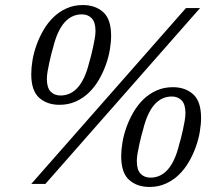

<svg xmlns="http://www.w3.org/2000/svg" viewBox="-20 -730 876 762"><path d="M220 -351Q302 -351 334 -482Q337 -491 341 -507Q345 -523 349 -541Q353 -559 356 -576.5Q359 -594 359 -607Q359 -642 344 -657.5Q329 -673 305 -673Q223 -673 191 -542Q188 -533 184 -517Q180 -501 176 -483Q172 -465 169 -447.5Q166 -430 166 -417Q166 -382 181 -366.5Q196 -351 220 -351ZM577 -25Q659 -25 691 -156Q694 -165 698 -181Q702 -197 706 -215Q710 -233 713 -250.5Q716 -268 716 -281Q716 -316 701 -331.5Q686 -347 662 -347Q580 -347 548 -216Q545 -207 541 -191Q537 -175 533 -157Q529 -139 526 -121.5Q523 -104 523 -91Q523 -56 538 -40.5Q553 -25 577 -25ZM216 -314Q167 -314 135.5 -342Q104 -370 104 -436Q104 -461 109 -491Q114 -521 125 -551.5Q136 -582 152.5 -610.5Q169 -639 191.5 -661Q214 -683 243.5 -696.5Q273 -710 309 -710Q358 -710 389.5 -682Q421 -654 421 -588Q421 -563 416 -533Q411 -503 400 -472.5Q389 -442 372.5 -413.5Q356 -385 333.5 -363Q311 -341 281.5 -327.5Q252 -314 216 -314ZM573 12Q524 12 492.5 -16Q461 -44 461 -110Q461 -135 466 -165Q471 -195 482 -225.5Q493 -256 509.5 -284.5Q526 -313 548.5 -335Q571 -357 600.5 -370.5Q630 -384 666 -384Q715 -384 746.5 -356Q778 -328 778 -262Q778 -237 773 -207Q768 -177 757 -146.5Q746 -116 729.5 -87.5Q713 -59 690.5 -37Q668 -15 638.5 -1.5Q609 12 573 12ZM718 -698H774L160 0H104Z"/></svg>

Font: IBM Plex Serif
Style: Italic
Weight: 400
Italic angle: -14°
Designer: Mike Abbink, Paul van der Laan, Pieter van Rosmalen
Foundry: Bold Monday
Version: Version 3.001